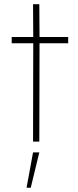

<svg xmlns="http://www.w3.org/2000/svg" viewBox="-20 -677 375 918"><path d="M306 -470H169L168 0H138L139 -470H36V-500H139L138 -657H168L169 -500H306ZM107 220.5 138 51.5H168L127 220.5Z"/></svg>

Font: Urbanist Thin
Style: Regular
Weight: 100
Designer: Corey Hu
Foundry: Corey Hu
Version: Version 1.330; ttfautohint (v1.8.4.7-5d5b)